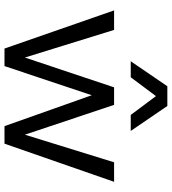

<svg xmlns="http://www.w3.org/2000/svg" viewBox="26 -810 783 876"><g transform="rotate(90 418.0 -371.5)"><path d="M720 -500H809L635 0H555L414 -398L281 0H201L27 -500H116L242 -93L378 -500H458L594 -93ZM577 -576H504L418 -691L332 -576H259L373 -743H463Z"/></g></svg>

Font: Work Sans
Style: Regular
Weight: 400
Designer: Wei Huang
Foundry: Wei Huang
Version: Version 2.006; ttfautohint (v1.8.1.43-b0c9)